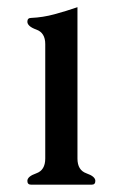

<svg xmlns="http://www.w3.org/2000/svg" viewBox="-20 -504 330 524"><path d="M191.4 -71.3Q191.4 -39.6 215.8 -31Q240.2 -22.5 240.2 -10.3Q240.2 0 230.5 0H64.9Q54.7 0 54.7 -10.3Q54.7 -22.5 79.1 -31Q103.5 -39.6 103.5 -71.3V-383.8Q103.5 -414.6 79.1 -423.3Q54.7 -432.1 54.7 -444.8Q54.7 -455.1 64.9 -455.1Q97.2 -456.5 128.7 -465.1Q160.2 -473.6 191.4 -484.4Z"/></svg>

Font: Caudex
Style: Regular
Weight: 400
Version: Version 1.01